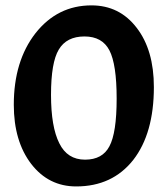

<svg xmlns="http://www.w3.org/2000/svg" viewBox="-20 -669 611 700"><path d="M313.5 -649.4Q416 -649.4 478.5 -567.4Q541 -486.3 541 -351.6Q541 -182.6 465.8 -85.9Q389.6 10.7 257.8 10.7Q157.2 10.7 93.8 -71.3Q30.3 -154.3 30.3 -287.1Q30.3 -446.3 109.4 -547.9Q189.5 -649.4 313.5 -649.4ZM378.9 -135.7Q405.3 -184.6 405.3 -309.6Q405.3 -434.6 378.9 -485.4Q352.5 -536.1 288.1 -536.1Q222.7 -536.1 194.3 -488.3Q166 -441.4 166 -323.2Q166 -206.1 196.3 -146.5Q225.6 -86.9 290 -86.9Q353.5 -86.9 378.9 -135.7Z"/></svg>

Font: Acme Polish
Style: Regular
Weight: 400
Designer: Juan Pablo del Peral
Version: Version 1.002